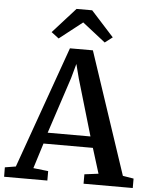

<svg xmlns="http://www.w3.org/2000/svg" viewBox="-73 -1023 849 1075"><g transform="rotate(5 352.0 -486.0)"><path d="M51.5 -63 295.5 -748.5H424.5L653 -63L714 -53V0H437.5V-53L516 -63L472 -204.5H194.5L150 -62.5L234 -53V0H-9L-9.5 -53ZM453 -267 359.5 -585 339 -664.5 316.5 -583 212.5 -267ZM227.5 -798 185.5 -830 313 -971.5H401L529 -830.5L486.5 -798L357 -899.5Z"/></g></svg>

Font: Merriweather 20pt SemiBold
Style: Regular
Weight: 600
Version: Version 2.100